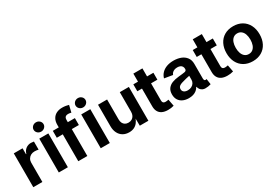

<svg xmlns="http://www.w3.org/2000/svg" viewBox="40 -1721 3831 2684"><g transform="rotate(-30 1955.5 -379.0)"><path d="M62.4 -545.9H204.3V-450.8H210.2Q224.8 -500.3 259.9 -526.7Q295 -553.2 341.7 -553.2Q361.5 -553.2 389.1 -548.3V-417.5Q378.3 -420.8 360.2 -422.9Q342 -425 325.8 -425Q292.3 -425 265.6 -410.5Q239 -396 223.9 -369.9Q208.8 -343.9 208.8 -310.7V0H62.4Z M474 -545.9H620.4V0H474ZM466.9 -692.3Q466.9 -712.6 477.7 -730Q488.5 -747.4 506.9 -757.5Q525.2 -767.5 547.1 -767.5Q569.1 -767.5 587.5 -757.5Q606 -747.4 616.9 -730Q627.7 -712.7 627.7 -692.3Q627.7 -671.9 616.9 -654.6Q606 -637.2 587.5 -627.2Q569.1 -617.1 547.1 -617.1Q525.2 -617.1 506.9 -627.1Q488.5 -637.2 477.7 -654.6Q466.9 -672 466.9 -692.3Z M965.6 -761.7Q996.4 -761.7 1024.1 -757.1Q1051.9 -752.4 1070.9 -746.5L1044.3 -636Q1042.1 -636.8 1040.6 -637Q1029.9 -639.9 1018.7 -641.7Q1007.4 -643.5 995.7 -643.5Q973.8 -643.5 960.3 -636.5Q946.7 -629.5 940.7 -616.1Q934.6 -602.8 934.6 -583V0H788.7V-587.8Q788.7 -644.3 811.5 -683.5Q834.3 -722.7 874.3 -742.2Q914.3 -761.7 965.6 -761.7ZM1048.7 -434.3H692.4V-545.9H1048.7Z M1151.2 -545.9H1297.7V0H1151.2ZM1144.1 -692.3Q1144.1 -712.6 1154.9 -730Q1165.8 -747.4 1184.1 -757.5Q1202.5 -767.5 1224.4 -767.5Q1246.3 -767.5 1264.8 -757.5Q1283.3 -747.4 1294.1 -730Q1304.9 -712.7 1304.9 -692.3Q1304.9 -671.9 1294.1 -654.6Q1283.3 -637.2 1264.8 -627.2Q1246.3 -617.1 1224.4 -617.1Q1202.5 -617.1 1184.1 -627.1Q1165.8 -637.2 1154.9 -654.6Q1144.1 -672 1144.1 -692.3Z M1422.2 -198.7V-545.9H1568.7V-224.2Q1568.7 -190.6 1580.5 -166.1Q1592.4 -141.7 1614.7 -128.6Q1637 -115.5 1667.7 -115.5Q1698.8 -115.5 1722.7 -129.2Q1746.6 -142.8 1760 -168.6Q1773.5 -194.4 1773.5 -229.8V-545.9H1920.2V0H1781.7L1779.6 -136.3H1788.1Q1773.4 -89.6 1749.1 -58Q1724.8 -26.3 1690 -9.7Q1655.1 6.8 1610.2 6.8Q1553.8 6.8 1511.4 -18Q1468.9 -42.8 1445.6 -89.3Q1422.2 -135.8 1422.2 -198.7Z M2213.8 -675.8V-159.8Q2213.8 -142 2218.9 -130.8Q2224.1 -119.7 2235 -114.3Q2245.8 -109 2263.5 -109Q2271.8 -109 2286.8 -111Q2301.7 -112.9 2310 -115.1L2330.9 -5.3Q2307.7 1.7 2283.8 4.7Q2259.9 7.6 2236.3 7.6Q2181.7 7.6 2144 -10.1Q2106.2 -27.9 2086.8 -62.4Q2067.4 -96.9 2067.4 -146.9V-675.8ZM2316.1 -434.3H1992.2V-545.9H2316.1Z M2389.2 -152.6Q2389.2 -210.7 2416.8 -246.5Q2444.5 -282.2 2489.5 -299.3Q2534.5 -316.5 2595 -322.4Q2629.7 -326 2654.1 -328.8Q2678.4 -331.6 2695.9 -334.7Q2704 -336.4 2709.9 -339.1Q2715.8 -341.8 2720.5 -347.4Q2725.2 -353 2726.7 -362.2Q2727.5 -366.5 2727.5 -371.6Q2727.5 -394.7 2717.4 -411.1Q2707.4 -427.5 2688.2 -436Q2669 -444.5 2641.7 -444.5Q2614.3 -444.5 2593.2 -436.3Q2572.1 -428.1 2558.5 -413.9Q2544.9 -399.6 2539.1 -381.3L2404.8 -403.6Q2418.2 -450.4 2451 -484.1Q2483.8 -517.8 2532.4 -535.3Q2580.9 -552.7 2642.1 -552.7Q2704.8 -552.7 2757.1 -533.5Q2809.3 -514.2 2841.6 -472.4Q2873.9 -430.6 2873.9 -367.5V-131.2Q2873.9 -116.2 2879.3 -105.4Q2884.8 -94.6 2896.3 -94.6Q2901.8 -94.6 2905.9 -95.5Q2910 -96.3 2916 -98.5L2929 -7.4Q2906.7 -0.3 2884.7 3.2Q2862.7 6.6 2836.4 6.6Q2814.1 6.6 2793.8 -2.9Q2773.5 -12.4 2759.2 -30.6Q2744.8 -48.8 2739.9 -74.5H2735.1Q2721.3 -48.4 2698.4 -29.4Q2675.5 -10.4 2643.6 0.1Q2611.6 10.6 2570.7 10.6Q2517.7 10.6 2476.6 -8Q2435.6 -26.6 2412.4 -63.4Q2389.2 -100.1 2389.2 -152.6ZM2728.5 -195.2V-290.3L2754.4 -264.3Q2735.4 -260 2714.9 -255.9Q2694.4 -251.7 2670.9 -246.3Q2653.6 -241.5 2645.2 -239.3Q2636.9 -237.2 2620.1 -232.3Q2591 -225.2 2571.2 -216Q2551.5 -206.8 2540.5 -192.3Q2529.5 -177.8 2529.5 -156.9Q2529.5 -136 2539.9 -121.4Q2550.4 -106.9 2569 -99.5Q2587.7 -92.1 2612 -92.1Q2645.4 -92.1 2672.1 -105.6Q2698.7 -119.2 2713.6 -142.9Q2728.5 -166.5 2728.5 -195.2Z M3172.8 -675.8V-159.8Q3172.8 -142 3177.9 -130.8Q3183.1 -119.7 3193.9 -114.3Q3204.8 -109 3222.5 -109Q3230.8 -109 3245.7 -111Q3260.7 -112.9 3269 -115.1L3289.9 -5.3Q3266.7 1.7 3242.8 4.7Q3218.9 7.6 3195.2 7.6Q3140.7 7.6 3102.9 -10.1Q3065.2 -27.9 3045.8 -62.4Q3026.3 -96.9 3026.3 -146.9V-675.8ZM3275.1 -434.3H2951.2V-545.9H3275.1Z M3337.6 -270.6Q3337.6 -354.8 3370 -418.6Q3402.5 -482.4 3462.8 -517.6Q3523.2 -552.7 3604.6 -552.7Q3685.7 -552.7 3746 -517.6Q3806.3 -482.4 3838.9 -418.6Q3871.5 -354.8 3871.5 -270.6Q3871.5 -186.8 3838.9 -123.2Q3806.3 -59.6 3746 -24.5Q3685.7 10.7 3604.6 10.7Q3523.4 10.7 3463 -24.5Q3402.7 -59.6 3370.1 -123.2Q3337.6 -186.8 3337.6 -270.6ZM3722.5 -271.1Q3722.5 -319.9 3709.1 -357.4Q3695.8 -395 3669.1 -416.2Q3642.5 -437.5 3604.6 -437.5Q3566.5 -437.5 3540 -416.3Q3513.5 -395.2 3500.1 -357.5Q3486.8 -319.9 3486.8 -271.1Q3486.8 -222.6 3500.1 -185Q3513.5 -147.4 3540 -126Q3566.5 -104.6 3604.6 -104.6Q3642.5 -104.6 3669.1 -126Q3695.8 -147.4 3709.1 -185Q3722.5 -222.6 3722.5 -271.1Z"/></g></svg>

Font: Raveo Variable
Style: Regular
Weight: 400
Designer: Jakub Foglar, Rasmus Andersson (Inter)
Foundry: Jakubfoglar.com
Version: Version 1.000;Glyphs 3.2.3 (3260)